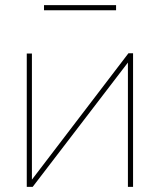

<svg xmlns="http://www.w3.org/2000/svg" viewBox="-20 -726 621 746"><path d="M84 0V-518H104V-28L479 -519H497V0H477V-483L107 0ZM151 -686V-706H431V-686Z"/></svg>

Font: Raleway Thin
Style: Regular
Weight: 100
Designer: Matt McInerney, Pablo Impallari, Rodrigo Fuenzalida
Foundry: Matt McInerney, Pablo Impallari, Rodrigo Fuenzalida
Version: Version 4.026